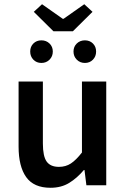

<svg xmlns="http://www.w3.org/2000/svg" viewBox="-20 -877 596 909"><path d="M219 12Q140 12 104 -38.5Q68 -89 68 -183V-491H183V-198Q183 -137 201 -112Q219 -87 259 -87Q291 -87 315.5 -103Q340 -119 368 -155V-491H483V0H389L380 -72H377Q345 -34 307.5 -11Q270 12 219 12ZM179 -857 277 -788H281L379 -857L418 -821L325 -729H233L140 -821ZM176 -579Q153 -579 138 -594.5Q123 -610 123 -633Q123 -656 138 -671Q153 -686 176 -686Q199 -686 214.5 -671Q230 -656 230 -633Q230 -610 214.5 -594.5Q199 -579 176 -579ZM382 -579Q359 -579 343.5 -594.5Q328 -610 328 -633Q328 -656 343.5 -671Q359 -686 382 -686Q405 -686 420 -671Q435 -656 435 -633Q435 -610 420 -594.5Q405 -579 382 -579Z"/></svg>

Font: Giro Semibold
Style: Regular
Weight: 600
Designer: Paul D. Hunt
Foundry: Adobe Systems Incorporated
Version: Version 1.000;PS 1.0;hotconv 1.0.88;makeotf.lib2.5.647800